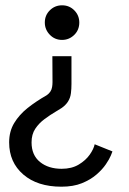

<svg xmlns="http://www.w3.org/2000/svg" viewBox="-20 -460 486 724"><path d="M211.5 244Q121 244 67.8 198Q14.5 152 14.5 77Q14.5 35.5 33.5 4Q52.5 -27.5 84.2 -52.8Q116 -78 155.5 -100.5Q173.5 -112.5 176.5 -132Q178 -141 178 -150.5Q177.5 -167 177.5 -248H249.5V-143Q249.5 -125 247.5 -109Q243.5 -74 212 -52.5L192.5 -40.5Q169.5 -27 148.2 -11.2Q127 4.5 113 25.5Q99 46.5 99 77Q99 125 130.8 150.8Q162.5 176.5 212.5 176.5Q250.5 176.5 277 160.5Q303.5 144.5 318.5 123Q333.5 101.5 337 84L404 111Q404 112 398.2 126Q392.5 140 379.2 159.5Q366 179 343.8 198.2Q321.5 217.5 289 230.8Q256.5 244 211.5 244ZM214 -309.5Q186.5 -309.5 167.8 -329Q149 -348.5 149 -375Q149 -402.5 168 -421.2Q187 -440 214 -440Q241.5 -440 260.2 -421Q279 -402 279 -375Q279 -347 259.8 -328.2Q240.5 -309.5 214 -309.5Z"/></svg>

Font: Lucymar Sans
Style: Regular
Weight: 400
Foundry: The League of Moveable Type (original font) / Main changes by Cristiano Sobral with portions from Mirco Monsees
Version: Version 2.001;August 30, 2020;FontCreator 13.0.0.2681 64-bit